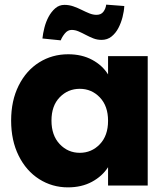

<svg xmlns="http://www.w3.org/2000/svg" viewBox="-20 -800 719 828"><path d="M28 -280Q28 -366 60.5 -431Q93 -496 149 -531Q205 -566 274 -566Q333 -566 377.5 -542Q422 -518 446 -479V-558H617V0H446V-79Q421 -40 376.5 -16Q332 8 273 8Q205 8 149 -27.5Q93 -63 60.5 -128.5Q28 -194 28 -280ZM446 -279Q446 -343 410.5 -380Q375 -417 324 -417Q273 -417 237.5 -380.5Q202 -344 202 -280Q202 -216 237.5 -178.5Q273 -141 324 -141Q375 -141 410.5 -178Q446 -215 446 -279ZM163 -634Q165 -655 171.5 -680.5Q178 -706 189.5 -727.5Q201 -749 218 -764Q235 -779 258 -779Q278 -779 296.5 -772.5Q315 -766 332 -757.5Q349 -749 365 -742.5Q381 -736 396 -736Q416 -736 426 -749.5Q436 -763 438 -780L516 -774Q515 -752 508.5 -726.5Q502 -701 490.5 -679Q479 -657 461 -642.5Q443 -628 418 -628Q399 -628 382.5 -634.5Q366 -641 350 -649.5Q334 -658 319 -664.5Q304 -671 289 -671Q272 -671 259.5 -655.5Q247 -640 242 -626Z"/></svg>

Font: Fz Poppins
Style: Bold
Weight: 700
Designer: Ninad Kale (Devanagari), Jonny Pinhorn (Latin)
Foundry: Indian Type Foundry
Version: Vit hóa bi Vntype.Com & FontZin.Com